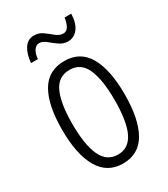

<svg xmlns="http://www.w3.org/2000/svg" viewBox="-181 -802 785 896"><g transform="rotate(-30 212.0 -353.5)"><path d="M380 -267Q380 -134 339 -62Q298 10 213 10Q129 10 86.5 -62.5Q44 -135 44 -268Q44 -401 85 -471.5Q126 -542 213 -542Q298 -542 339 -470.5Q380 -399 380 -267ZM99 -268Q99 -155 126.5 -96.5Q154 -38 213 -38Q271 -38 298.5 -94.5Q326 -151 326 -267Q326 -376 300 -435Q274 -494 213 -494Q152 -494 125.5 -436.5Q99 -379 99 -268ZM74 -611Q78 -658 97 -687Q116 -716 150 -716Q176 -716 196.5 -701Q217 -686 235.5 -670.5Q254 -655 274 -655Q292 -655 302 -671.5Q312 -688 316 -717H352Q350 -665 328.5 -638.5Q307 -612 276 -612Q250 -612 229 -627Q208 -642 189.5 -657.5Q171 -673 153 -673Q137 -673 125.5 -657.5Q114 -642 111 -611Z"/></g></svg>

Font: Noto Sans Sinhala UI ExtraCondensed Light
Style: Regular
Weight: 300
Width: 2
Designer: Jelle Bosma - Monotype Design Team
Foundry: Monotype Imaging Inc.
Version: Version 2.006; ttfautohint (v1.8.4.7-5d5b)